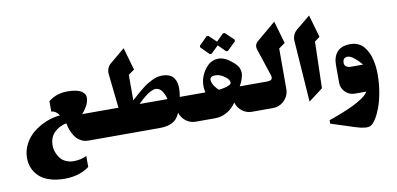

<svg xmlns="http://www.w3.org/2000/svg" viewBox="-64 -646 2126 1027"><g transform="rotate(-10 999.0 -132.5)"><path d="M351 138.7V79Q317.3 94.7 282 94.7Q258.7 94.7 240.3 86.7Q222 78.7 211.7 67Q201.3 55.3 194.5 40.5Q187.7 25.7 185.5 14Q183.3 2.3 183.3 -7.3Q183.3 -50.3 209.2 -76.8Q235 -103.3 276 -111.7Q278.7 -98 282.5 -85.2Q286.3 -72.3 294.5 -56Q302.7 -39.7 313 -28Q323.3 -16.3 340 -8.2Q356.7 0 376.7 0H503.7V-145.3H367.7Q371.7 -149 376.5 -155Q381.3 -161 387.3 -170Q393.3 -179 398.2 -188.7Q403 -198.3 405.7 -209Q408.3 -219.7 408.2 -229.5Q408 -239.3 402.2 -248.3Q396.3 -257.3 385.8 -264Q375.3 -270.7 356.2 -274.7Q337 -278.7 310.7 -278.7Q291.3 -278.7 273.5 -275Q255.7 -271.3 244.2 -266Q232.7 -260.7 224 -255.5Q215.3 -250.3 211.3 -246.7L207.7 -243V-187.3Q219.7 -187.3 231 -179.5Q242.3 -171.7 250.3 -159.3Q210.3 -156 172.2 -140.2Q134 -124.3 103.7 -99.7Q73.3 -75 55 -39.7Q36.7 -4.3 36.7 35.3Q36.7 64.7 47.2 89.8Q57.7 115 78.7 135.3Q99.7 155.7 135.2 167.3Q170.7 179 217 179Q296 179 351 138.7Z M761 0Q794.3 0 816.8 -7.5Q839.3 -15 852.3 -28.5Q865.3 -42 874.7 -63.7Q883.7 -35.3 906.8 -17.7Q930 0 959.3 0H1019.3V-145.3H898Q901.3 -161.3 902.3 -175.8Q903.3 -190.3 902.3 -205.5Q901.3 -220.7 896.2 -232.7Q891 -244.7 882.5 -254.2Q874 -263.7 859.3 -269Q844.7 -274.3 825.3 -274.3Q811.7 -274.3 797.5 -271Q783.3 -267.7 768.3 -259.8Q753.3 -252 742.2 -245.5Q731 -239 715.3 -226.3Q699.7 -213.7 692.3 -207.7Q685 -201.7 669.2 -187.3Q653.3 -173 650.3 -170.3V-309L682.7 -332L647.7 -454L568 -387.3Q555.7 -377.7 549.7 -363.2Q543.7 -348.7 545 -333.3L565.3 -145.3H457V0ZM831.3 -145.3H680.3Q682.7 -148 687 -152.3Q691.3 -156.7 703.5 -167.7Q715.7 -178.7 727.2 -187.2Q738.7 -195.7 752.8 -202.7Q767 -209.7 777.7 -209.7Q789.3 -209.7 799.2 -203Q809 -196.3 814.7 -186.8Q820.3 -177.3 824.3 -168Q828.3 -158.7 829.7 -152Z M1106 -343 1146 -381.7 1184.7 -343H1194.7L1240.3 -387V-396.3L1194.7 -440H1184.7L1146 -401.7L1106 -440H1096L1052 -396.3V-387L1096 -343ZM1065.3 0Q1099 0 1129 -17Q1159 -34 1180 -65Q1188 -36.7 1211.5 -18.3Q1235 0 1265 0H1349.3V-145.3H1224Q1233.7 -162.3 1239 -177.3Q1244.3 -192.3 1246.2 -203.3Q1248 -214.3 1245.8 -225Q1243.7 -235.7 1241 -242.2Q1238.3 -248.7 1231.8 -256.5Q1225.3 -264.3 1221.3 -268Q1217.3 -271.7 1209.7 -278Q1209 -278.7 1208.5 -279Q1208 -279.3 1207.5 -280Q1207 -280.7 1206.3 -281Q1171.3 -311 1135.3 -311Q1121 -311 1107.8 -305.8Q1094.7 -300.7 1085.8 -293.7Q1077 -286.7 1068.8 -277Q1060.7 -267.3 1056.7 -260.7Q1052.7 -254 1049 -247Q1025 -199.7 1037.3 -145.3H973V0ZM1076 -207.3Q1076 -226 1105.7 -226Q1129.7 -226 1154.7 -208.2Q1179.7 -190.3 1179.7 -173.3Q1179.7 -164.7 1162.3 -158Q1145 -151.3 1127.7 -149L1110.7 -146.7Q1109.3 -148 1107 -150.2Q1104.7 -152.3 1098.7 -159.2Q1092.7 -166 1088 -172.8Q1083.3 -179.7 1079.7 -189.3Q1076 -199 1076 -207.3Z M1302.3 0H1378.3Q1415 0 1441 -26.2Q1467 -52.3 1467 -89V-308L1501 -332L1465.7 -454L1362.3 -367Q1341.3 -349.3 1350 -322.3L1398.3 -176.3Q1403.3 -161 1397.7 -153.2Q1392 -145.3 1371.7 -145.3H1302.3Z M1577.7 0 1655.3 -59 1662 -311.3 1690 -332 1655 -454 1578.7 -391.3Q1566 -380.7 1559.5 -365.5Q1553 -350.3 1554.3 -334Z M1820 -201.3Q1828.3 -201.3 1838.8 -195.5Q1849.3 -189.7 1858.7 -181.5Q1868 -173.3 1876.2 -165.2Q1884.3 -157 1889 -151.3L1893.7 -145.3H1824.3Q1813.3 -145.3 1803.2 -152Q1793 -158.7 1793 -172Q1793 -201.3 1820 -201.3ZM1875.7 185Q1889.3 178.3 1904.2 155.5Q1919 132.7 1931.8 98.8Q1944.7 65 1953.2 17.3Q1961.7 -30.3 1961.7 -80Q1961.7 -100 1959.7 -119.3Q1957.7 -138.7 1952.8 -160.3Q1948 -182 1939.2 -200.2Q1930.3 -218.3 1918.2 -233.2Q1906 -248 1887.3 -256.5Q1868.7 -265 1846 -265Q1796 -265 1773.3 -238.7Q1750.7 -212.3 1750.7 -169.3V-73Q1750.7 -42.7 1772 -21.3Q1793.3 0 1823.7 0H1885.7Q1877.7 15.3 1852.2 33Q1826.7 50.7 1796 64.8Q1765.3 79 1735.5 91Q1705.7 103 1686 109.7L1666 116.3V135.3Q1666.3 135.3 1798.3 178Q1854.3 195.3 1875.7 185Z"/></g></svg>

Font: Jomhuria
Style: Regular
Weight: 400
Designer: Arabic design by Kourosh Beigpour, Latin design by Eben Sorkin, engineering by Lasse Fister and Khaled Hosney
Version: Version 1.0010